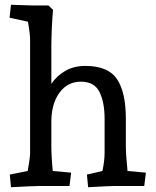

<svg xmlns="http://www.w3.org/2000/svg" viewBox="-20 -779 653 804"><path d="M21 -48 96 -63Q106 -117 106 -140V-612Q106 -638 97 -688L20 -705L26 -759L121 -756H183L202 -738Q199 -706 197 -660.5Q195 -615 195 -582V-428Q218 -462 254 -482.5Q290 -503 337 -503Q433 -503 470 -447.5Q507 -392 507 -282V-170Q507 -131 514 -63L591 -56L584 0H453Q439 0 349 5L344 -48L409 -63Q418 -106 418 -140V-281Q418 -351 396.5 -394Q375 -437 319 -437Q263 -437 229.5 -391.5Q196 -346 195 -273V-170Q195 -123 201 -63L278 -56L271 0H138Q119 0 26 5Z"/></svg>

Font: Andada Pro Medium
Style: Regular
Weight: 500
Designer: Carolina Giovagnoli
Foundry: Huerta Tipografica
Version: Version 3.005; ttfautohint (v1.8.4)